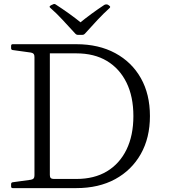

<svg xmlns="http://www.w3.org/2000/svg" viewBox="-20 -966 869 986"><path d="M542 -936Q549 -931 543 -925Q512 -897 481.5 -864.5Q451 -832 417 -794Q411 -787 403 -787H380Q372 -787 366 -794Q331 -832 300.5 -865Q270 -898 238 -926Q231 -932 239 -937Q242 -939 245 -940.5Q248 -942 251 -943Q259 -948 266 -943Q300 -921 335 -896Q370 -871 404 -843H383Q417 -871 450.5 -895.5Q484 -920 516 -941Q524 -945 531 -943Q534 -942 537 -940Q540 -938 542 -936ZM157 0V-739H236V-67Q236 -56 241 -51.5Q246 -47 257 -47H372Q464 -47 529 -86Q594 -125 629.5 -197.5Q665 -270 665 -370Q665 -470 629.5 -542Q594 -614 529 -653Q464 -692 372 -692H236V-739H372Q487 -739 572 -693Q657 -647 703.5 -564.5Q750 -482 750 -370Q750 -258 703 -175Q656 -92 571.5 -46Q487 0 372 0ZM37 -730Q37 -739 45 -739H236V-522H157V-673Q157 -684 153 -689Q149 -694 139 -696L45 -709Q37 -710 37 -719ZM45 0Q37 0 37 -9V-20Q37 -29 45 -30L139 -43Q149 -45 153 -50Q157 -55 157 -66V-217H236V0Z"/></svg>

Font: Hahmlet Light
Style: Regular
Weight: 300
Designer: Minjoo Ham & Mark Frömberg
Foundry: hypertype
Version: Version 1.002